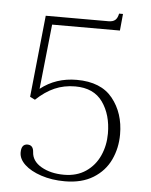

<svg xmlns="http://www.w3.org/2000/svg" viewBox="-53 -781 655 835"><g transform="rotate(5 274.5 -363.5)"><path d="M59 -98Q59 -135 86 -135Q111 -135 113 -105Q115 -65 156 -41.5Q197 -18 255 -18Q311 -18 350.5 -45Q390 -72 410 -116.5Q430 -161 430 -213Q430 -295 391 -350Q352 -405 271 -405Q222 -405 181 -387Q140 -369 101 -332L79 -343L116 -700H390Q409 -700 419 -708.5Q429 -717 433 -737H450L443 -664H147L117 -381Q184 -434 275 -434Q381 -434 432 -370.5Q483 -307 483 -214Q483 -154 459 -103Q435 -52 385 -21Q335 10 261 10Q204 10 157.5 -5.5Q111 -21 85 -45.5Q59 -70 59 -98Z"/></g></svg>

Font: Taviraj ExtraLight
Style: Regular
Weight: 200
Designer: Katatrad Team
Foundry: CadsonDemak
Version: Version 1.030